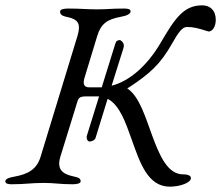

<svg xmlns="http://www.w3.org/2000/svg" viewBox="-40 -685 828 719"><path d="M717 -665C648 -665 615 -616 563 -527C509 -434 441 -380 378 -364L422 -504C427 -519 421 -528 410 -535C401 -535 395 -532 392 -522L341 -358H294C274 -358 270 -371 276 -392L324 -550C338 -597 363 -613 412 -622C435 -626 449 -633 449 -642C449 -650 441 -653 425 -653C375 -653 363 -650 323 -650C281 -650 265 -653 215 -653C199 -653 185 -650 185 -642C185 -633 189 -626 209 -622C253 -613 264 -597 250 -550L112 -98C98 -51 65 -33 16 -24C-7 -20 -20 -15 -20 -6C-20 2 -12 5 4 5C54 5 77 0 124 0C166 0 182 5 232 5C248 5 262 2 262 -6C262 -15 257 -20 237 -24C193 -33 172 -51 186 -98L250 -305C254 -318 259 -324 282 -324H331L286 -179C282 -167 287 -155 296 -155C302 -155 316 -160 318 -169L363 -315C408 -292 430 -227 453 -163C484 -76 513 14 596 14C635 14 675 -1 675 -18C675 -25 668 -32 646 -32C588 -32 558 -101 530 -177C505 -245 483 -319 442 -350C434 -356 436 -353 445 -359C520 -409 560 -443 605 -523C628 -564 643 -584 660 -584C685 -584 703 -579 741 -567C755 -567 768 -584 768 -611C768 -647 746 -665 717 -665Z"/></svg>

Font: EB Garamond
Style: Italic
Weight: 400
Italic angle: -17.2°
Designer: Georg Duffner and Octavio Pardo
Foundry: Georg Duffner
Version: Version 1.000;PS 001.000;hotconv 1.0.88;makeotf.lib2.5.64775